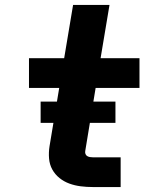

<svg xmlns="http://www.w3.org/2000/svg" viewBox="-20 -755 640 775"><path d="M355 0Q330 0 306 -3Q282 -6 260 -14Q238 -22 220 -36.5Q202 -51 191 -71Q180 -91 178 -115.5Q176 -140 180 -165L219 -400H97V-520H239L275 -735H422L386 -520H543V-400H366L324 -145Q323 -139 325 -133.5Q327 -128 332 -125Q337 -122 343 -121Q349 -120 355 -120H467V0ZM144 -259V-345H446V-259Z"/></svg>

Font: Iosevka SS04 Hv Ex Obl
Style: Regular
Weight: 900
Width: 7
Italic angle: -9°
Monospace: yes
Designer: Belleve Invis
Foundry: Belleve Invis
Version: Version 19.0.0; ttfautohint (v1.8.4)